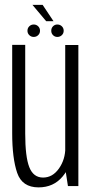

<svg xmlns="http://www.w3.org/2000/svg" viewBox="-20 -786 395 811"><path d="M267 0H311V-596H255.5V-74.5ZM86.5 -596.5H31.5V-223Q31.5 -117.5 52.5 -56Q73.5 5.5 143 5.5Q206 5.5 244.5 -40.5Q283 -86.5 283 -143L256 -163Q256 -112.5 229 -74.2Q202 -36 162 -36Q121 -36 103.8 -79.8Q86.5 -123.5 86.5 -222ZM122.5 -630Q133.5 -630 141.2 -637.5Q149 -645 149 -656Q149 -667.5 141.2 -675Q133.5 -682.5 122.5 -682.5Q111.5 -682.5 103.8 -675Q96 -667.5 96 -656Q96 -645 103.8 -637.5Q111.5 -630 122.5 -630ZM222 -630Q233.5 -630 241.2 -637.5Q249 -645 249 -656Q249 -667.5 241.2 -675Q233.5 -682.5 222 -682.5Q211.5 -682.5 204 -675Q196.5 -667.5 196.5 -656Q196.5 -645 204 -637.5Q211.5 -630 222 -630ZM175 -696.5H206L160 -765.5H117Z"/></svg>

Font: Anybody Condensed Light
Style: Regular
Weight: 300
Width: 3
Designer: Tyler Finck
Foundry: Etcetera Type Company
Version: Version 1.113;gftools[0.9.25]